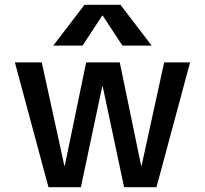

<svg xmlns="http://www.w3.org/2000/svg" viewBox="-20 -780 854 800"><path d="M406 -715 324 -590H202L332 -760H482L612 -590H490L408 -715ZM154 -520 248 -90H250L339 -520H479L568 -90H570L664 -520H772L632 0H497L408 -420H406L317 0H182L42 -520Z"/></svg>

Font: M PLUS 1p Medium
Style: Regular
Weight: 500
Version: Version 1.062